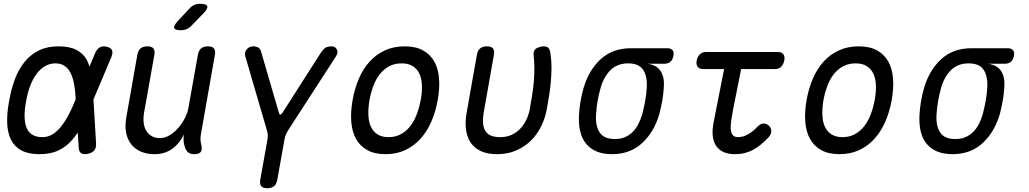

<svg xmlns="http://www.w3.org/2000/svg" viewBox="-20 -805 5440 1015"><path d="M488 -46Q489 -23 478.5 -10Q468 3 445 8Q421 13 409 5Q397 -3 396 -26L391 -104Q377 -83 362 -66Q331 -30 289.5 -10Q248 10 188 10Q130 10 93 -10Q56 -30 38 -66.5Q20 -103 18 -154.5Q16 -206 28 -270Q39 -334 59 -387Q79 -440 110.5 -478.5Q142 -517 186 -538.5Q230 -560 289 -560Q348 -560 383.5 -541.5Q419 -523 438 -490Q447 -473 453 -453L483 -524Q493 -547 508 -555Q523 -563 544 -558Q566 -553 572 -540Q578 -527 569 -504L474 -279ZM380 -280V-285Q378 -325 372 -359Q366 -393 354 -417.5Q342 -442 322.5 -456Q303 -470 273 -470Q242 -470 216.5 -454.5Q191 -439 171.5 -412Q152 -385 138.5 -348.5Q125 -312 118 -270Q110 -228 110 -193.5Q110 -159 119 -133.5Q128 -108 149 -94Q170 -80 204 -80Q234 -80 258.5 -95.5Q283 -111 304 -137.5Q325 -164 343.5 -199.5Q362 -235 378 -275Z M1008 10Q985 10 973 -1Q961 -12 955 -35Q951 -49 950.5 -64.5Q950 -80 952 -94Q929 -46 890 -18Q851 10 796 10Q756 10 725 -3.5Q694 -17 674 -42Q654 -67 647 -102Q640 -137 647 -180L706 -515Q710 -538 723 -549Q736 -560 759 -560Q782 -560 791 -549Q800 -538 796 -515L741 -206Q737 -180 739.5 -156.5Q742 -133 752.5 -115Q763 -97 781 -86Q799 -75 826 -75Q853 -75 878.5 -91Q904 -107 924 -130.5Q944 -154 958 -182Q972 -210 976 -234L1026 -515Q1030 -538 1043 -549Q1056 -560 1079 -560Q1102 -560 1111 -549Q1120 -538 1116 -515L1042 -95Q1039 -80 1040 -65Q1041 -50 1045 -35Q1050 -12 1040.5 -1Q1031 10 1008 10ZM993 -670Q981 -657 967 -651Q953 -645 937 -645Q905 -645 901 -657Q897 -669 921 -695L980 -758Q992 -772 1006 -778.5Q1020 -785 1037 -785Q1071 -785 1075.5 -772Q1080 -759 1054 -733Z M1393 190Q1370 190 1361 179Q1352 168 1356 145L1394 -68Q1396 -81 1395.5 -93Q1395 -105 1391 -116L1276 -510Q1273 -520 1276 -529Q1279 -538 1285 -545Q1291 -552 1299.5 -556Q1308 -560 1316 -560Q1335 -560 1345.5 -554Q1356 -548 1362 -526L1454 -210Q1457 -199 1461.5 -199Q1466 -199 1474 -210L1676 -526Q1691 -548 1703 -554Q1715 -560 1734 -560Q1742 -560 1749 -556Q1756 -552 1760 -545Q1764 -538 1764 -529Q1764 -520 1758 -510L1503 -116Q1496 -105 1491 -93Q1486 -81 1484 -68L1446 145Q1442 168 1429 179Q1416 190 1393 190Z M2018 10Q1960 10 1921.5 -11.5Q1883 -33 1862 -71Q1841 -109 1837 -161.5Q1833 -214 1844 -276Q1855 -338 1877.5 -390Q1900 -442 1934 -479.5Q1968 -517 2014.5 -538.5Q2061 -560 2119 -560Q2178 -560 2216.5 -538.5Q2255 -517 2276 -479.5Q2297 -442 2301 -390Q2305 -338 2294 -276Q2283 -214 2260 -161.5Q2237 -109 2202.5 -71Q2168 -33 2122 -11.5Q2076 10 2018 10ZM2034 -80Q2069 -80 2097 -94.5Q2125 -109 2146 -134.5Q2167 -160 2181.5 -196.5Q2196 -233 2204 -276Q2212 -319 2210.5 -354.5Q2209 -390 2197 -415.5Q2185 -441 2162 -455.5Q2139 -470 2103 -470Q2067 -470 2039 -455.5Q2011 -441 1990 -415.5Q1969 -390 1955 -354Q1941 -318 1933 -275Q1926 -232 1927.5 -196Q1929 -160 1941 -134.5Q1953 -109 1976 -94.5Q1999 -80 2034 -80Z M2501 -515Q2505 -538 2518 -549Q2531 -560 2554 -560Q2577 -560 2586 -549Q2595 -538 2591 -515L2537 -210Q2532 -180 2533.5 -156Q2535 -132 2544.5 -115Q2554 -98 2573.5 -89Q2593 -80 2624 -80Q2659 -80 2685.5 -92.5Q2712 -105 2731.5 -126Q2751 -147 2763.5 -174Q2776 -201 2781 -230Q2788 -269 2793.5 -304Q2799 -339 2802 -373.5Q2805 -408 2805 -442.5Q2805 -477 2801 -515Q2801 -518 2800.5 -521Q2800 -524 2801 -527Q2804 -545 2821.5 -552.5Q2839 -560 2854 -560Q2866 -560 2872.5 -556.5Q2879 -553 2882.5 -547Q2886 -541 2888 -533Q2890 -525 2891 -515Q2896 -478 2895.5 -443Q2895 -408 2892 -373.5Q2889 -339 2883.5 -303.5Q2878 -268 2871 -230Q2862 -180 2840.5 -136.5Q2819 -93 2785.5 -60.5Q2752 -28 2707.5 -9Q2663 10 2608 10Q2557 10 2522.5 -6Q2488 -22 2468.5 -50.5Q2449 -79 2443.5 -120Q2438 -161 2447 -210Z M3492 -468H3404Q3453 -461 3473.5 -427.5Q3494 -394 3489 -340Q3487 -305 3480.5 -270Q3474 -235 3465 -200Q3437 -106 3374 -48Q3311 10 3215 10Q3167 10 3132.5 -5Q3098 -20 3076.5 -47.5Q3055 -75 3046.5 -114Q3038 -153 3041 -200Q3043 -235 3049 -270Q3055 -305 3065 -340Q3093 -435 3156 -492.5Q3219 -550 3315 -550H3507Q3527 -550 3535.5 -539.5Q3544 -529 3540 -509Q3536 -489 3524 -478.5Q3512 -468 3492 -468ZM3230 -70Q3259 -70 3281.5 -79Q3304 -88 3322 -105Q3340 -122 3353 -146Q3366 -170 3375 -200Q3384 -235 3390.5 -270Q3397 -305 3399 -340Q3403 -400 3380.5 -435Q3358 -470 3301 -470Q3244 -470 3208 -435Q3172 -400 3155 -340Q3145 -305 3139 -270Q3133 -235 3131 -200Q3127 -140 3150 -105Q3173 -70 3230 -70Z M4093 -530Q4113 -530 4121.5 -517.5Q4130 -505 4126 -485Q4122 -465 4110 -452.5Q4098 -440 4078 -440H3898L3855 -224Q3848 -186 3844.5 -159Q3841 -132 3844 -114.5Q3847 -97 3856 -88.5Q3865 -80 3881 -80Q3909 -80 3935.5 -95.5Q3962 -111 3983 -134Q4000 -152 4016 -152Q4032 -152 4044 -141Q4057 -130 4057.5 -113Q4058 -96 4043 -79Q4023 -58 4003 -41.5Q3983 -25 3962 -13.5Q3941 -2 3917 4Q3893 10 3866 10Q3829 10 3803.5 -2Q3778 -14 3764 -36.5Q3750 -59 3747.5 -90.5Q3745 -122 3753 -161L3808 -440H3697Q3677 -440 3668 -452.5Q3659 -465 3663 -485Q3667 -505 3679.5 -517.5Q3692 -530 3712 -530Z M4418 10Q4360 10 4321.5 -11.5Q4283 -33 4262 -71Q4241 -109 4237 -161.5Q4233 -214 4244 -276Q4255 -338 4277.5 -390Q4300 -442 4334 -479.5Q4368 -517 4414.5 -538.5Q4461 -560 4519 -560Q4578 -560 4616.5 -538.5Q4655 -517 4676 -479.5Q4697 -442 4701 -390Q4705 -338 4694 -276Q4683 -214 4660 -161.5Q4637 -109 4602.5 -71Q4568 -33 4522 -11.5Q4476 10 4418 10ZM4434 -80Q4469 -80 4497 -94.5Q4525 -109 4546 -134.5Q4567 -160 4581.5 -196.5Q4596 -233 4604 -276Q4612 -319 4610.5 -354.5Q4609 -390 4597 -415.5Q4585 -441 4562 -455.5Q4539 -470 4503 -470Q4467 -470 4439 -455.5Q4411 -441 4390 -415.5Q4369 -390 4355 -354Q4341 -318 4333 -275Q4326 -232 4327.5 -196Q4329 -160 4341 -134.5Q4353 -109 4376 -94.5Q4399 -80 4434 -80Z M5292 -468H5204Q5253 -461 5273.5 -427.5Q5294 -394 5289 -340Q5287 -305 5280.5 -270Q5274 -235 5265 -200Q5237 -106 5174 -48Q5111 10 5015 10Q4967 10 4932.5 -5Q4898 -20 4876.5 -47.5Q4855 -75 4846.5 -114Q4838 -153 4841 -200Q4843 -235 4849 -270Q4855 -305 4865 -340Q4893 -435 4956 -492.5Q5019 -550 5115 -550H5307Q5327 -550 5335.5 -539.5Q5344 -529 5340 -509Q5336 -489 5324 -478.5Q5312 -468 5292 -468ZM5030 -70Q5059 -70 5081.5 -79Q5104 -88 5122 -105Q5140 -122 5153 -146Q5166 -170 5175 -200Q5184 -235 5190.5 -270Q5197 -305 5199 -340Q5203 -400 5180.5 -435Q5158 -470 5101 -470Q5044 -470 5008 -435Q4972 -400 4955 -340Q4945 -305 4939 -270Q4933 -235 4931 -200Q4927 -140 4950 -105Q4973 -70 5030 -70Z"/></svg>

Font: Maple Mono NL
Style: Italic
Weight: 400
Italic angle: -10°
Monospace: yes
Designer: subframe7536
Version: Version 7.000